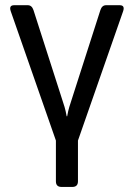

<svg xmlns="http://www.w3.org/2000/svg" viewBox="-20 -533 521 748"><path d="M22 -488.8Q13.7 -512.7 35.2 -512.7H88.4Q104 -512.7 110.4 -493.7L213.9 -171.4Q227.5 -129.4 231.7 -115.7Q235.8 -102.1 239.7 -80.1H241.7Q245.6 -102.1 249.8 -115.7Q253.9 -129.4 267.6 -171.4L371.1 -493.7Q377.4 -512.7 393.1 -512.7H446.3Q467.8 -512.7 459.5 -488.8L283.7 14.6V173.3Q283.7 195.3 261.7 195.3H219.7Q197.8 195.3 197.8 173.3V14.6Z"/></svg>

Font: Istok
Style: Regular
Weight: 500
Designer: Andrey V. Panov
Foundry: Andrey V. Panov
Version: Version 1.0.3